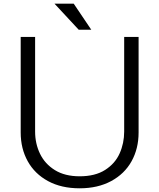

<svg xmlns="http://www.w3.org/2000/svg" viewBox="-20 -970 862 1039"><path d="M275 -950H379L474 -809H406ZM730 -770V-253Q730 -166 692 -97.5Q654 -29 581.5 10Q509 49 411 49Q312 49 240 10Q168 -29 130 -97.5Q92 -166 92 -253V-770H170V-258Q170 -193 196.5 -138Q223 -83 277 -49.5Q331 -16 411 -16Q495 -16 549 -50.5Q603 -85 627.5 -140Q652 -195 652 -258V-770Z"/></svg>

Font: LINE Seed JP_TTF Regular
Style: Regular
Weight: 400
Designer: LINE & Fontrix & Fontworks
Version: Version 1.002